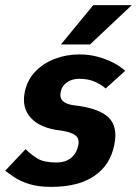

<svg xmlns="http://www.w3.org/2000/svg" viewBox="-43 -720 533 748"><path d="M156 8 176.7 -87Q212.3 -87 234 -105Q255.7 -123 261.7 -153Q267.7 -179.7 250.3 -193Q233 -206.3 189.7 -212L244 -310Q342 -299 379.8 -262.5Q417.7 -226 401.7 -153Q385.7 -76 323.8 -34Q262 8 156 8ZM266 -508 265.3 -413Q237.7 -413 218 -399.3Q198.3 -385.7 193.7 -362.7Q183.3 -318 244 -310L189.7 -212Q113.7 -221 77.2 -260.7Q40.7 -300.3 53.7 -362.7Q63.3 -408.3 94.2 -440.8Q125 -473.3 170.3 -490.7Q215.7 -508 266 -508ZM-22.7 -55 56.7 -139Q79.7 -116 104.7 -101.5Q129.7 -87 176.7 -87L156 8Q105.7 8 70.8 -3Q36 -14 13.7 -29Q-8.7 -44 -22.7 -55ZM368.7 -375.3Q350.7 -391 325.5 -402Q300.3 -413 265.3 -413L266 -508Q303.7 -508 337.2 -499Q370.7 -490 398.5 -475.7Q426.3 -461.3 444.7 -444ZM470.3 -700 307.7 -546.7H194.3L320.3 -700Z"/></svg>

Font: Epunda Sans Light
Style: Italic
Weight: 300
Italic angle: -12.0243°
Designer: Simon Atzbach
Foundry: typofactur
Version: Version 2.204